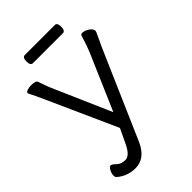

<svg xmlns="http://www.w3.org/2000/svg" viewBox="-252 -936 1034 1034"><g transform="rotate(-45 264.5 -419.5)"><path d="M377 -784H149Q131 -784 131 -815Q131 -846 150 -846H378Q396 -846 396 -815Q396 -784 377 -784ZM234 -206 56 -602Q34 -651 24.5 -669Q15 -687 15 -689Q15 -698 28.5 -702.5Q42 -707 57 -707Q94 -707 98 -693Q103 -680 111 -656.5Q119 -633 126 -618L269 -291L406 -608Q421 -643 439 -703Q442 -712 453 -712Q464 -712 478 -706Q511 -689 511 -668Q511 -663 497 -635Q483 -607 474 -586L253 -79Q214 7 141 7Q78 7 33 -33Q28 -37 28 -50.5Q28 -64 37 -81.5Q46 -99 55.5 -99Q65 -99 83 -81Q101 -63 133 -63Q165 -63 193 -120Z"/></g></svg>

Font: QiushuiShotai
Style: Regular
Weight: 600
Designer: Fontworks Inc.
Foundry: Fontworks Inc.
Version: Version 1.250